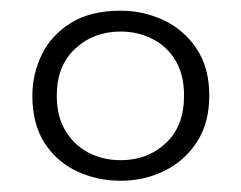

<svg xmlns="http://www.w3.org/2000/svg" viewBox="-20 -786 440 350"><path d="M200 -456.5Q157.5 -456.5 120.8 -473.5Q84 -490.5 61.5 -525Q39 -559.5 39 -611.5Q39 -651 56.2 -686.5Q73.5 -722 109.2 -744.2Q145 -766.5 200 -766.5Q241.5 -766.5 278.2 -749.2Q315 -732 338.2 -697.5Q361.5 -663 361.5 -611.5Q361.5 -562 339.2 -527.5Q317 -493 280.2 -474.8Q243.5 -456.5 200 -456.5ZM200 -494Q249 -494 282.2 -525Q315.5 -556 315.5 -611.5Q315.5 -650 299.8 -676Q284 -702 257.5 -715.2Q231 -728.5 200 -728.5Q150.5 -728.5 117 -697.2Q83.5 -666 83.5 -611.5Q83.5 -574 99.2 -547.8Q115 -521.5 141.2 -507.8Q167.5 -494 200 -494Z"/></svg>

Font: Argentum Novus Light
Style: Regular
Weight: 300
Designer: Julieta Ulanovsky (font) & Cristiano Sobral (main changes)
Foundry: Julieta Ulanovsky (font) & Cristiano Sobral (main changes)
Version: Version 3.00;November 27, 2020;FontCreator 13.0.0.2655 64-bi